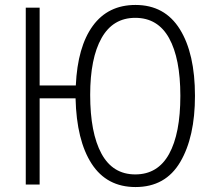

<svg xmlns="http://www.w3.org/2000/svg" viewBox="-20 -745 861 775"><path d="M527 10Q411 10 350 -84Q289 -178 285 -348H140V0H84V-714H140V-400H286Q293 -556 354.5 -640.5Q416 -725 527 -725Q645 -725 706 -627Q767 -529 767 -358Q767 -192 707.5 -91Q648 10 527 10ZM526 -41Q617 -41 662.5 -123.5Q708 -206 708 -358Q708 -509 662.5 -591Q617 -673 526 -673Q436 -673 390 -591.5Q344 -510 344 -362Q344 -209 389.5 -125Q435 -41 526 -41Z"/></svg>

Font: Noto Sans Display Light Narrow
Style: Regular
Weight: 300
Width: 4
Designer: Monotype Design team
Foundry: Monotype Imaging Inc.
Version: Version 1.000